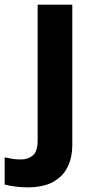

<svg xmlns="http://www.w3.org/2000/svg" viewBox="-84 -566 409 826"><path d="M34 240Q9 240 -18.5 236.5Q-46 233 -64 228V111Q-46 115 -30 117.5Q-14 120 6 120Q36 120 57 103Q78 86 78 37V-546H227V59Q227 109 208 150Q189 191 146.5 215.5Q104 240 34 240Z"/></svg>

Font: Noto Sans Telugu
Style: Regular
Weight: 400
Designer: Jelle Bosma - Monotype Design Team
Foundry: Monotype Imaging Inc.
Version: Version 2.003